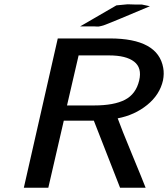

<svg xmlns="http://www.w3.org/2000/svg" viewBox="-20 -874 782 894"><path d="M353 -751 522 -849 574 -854Q580 -854 591 -853.5Q602 -853 607 -853H640L678 -845L547 -790Q521 -779 502 -771.5Q483 -764 472 -759.5Q461 -755 451.5 -753Q442 -751 440 -750.5Q438 -750 430 -750.5Q422 -751 420 -751ZM91 0 249 -695H491Q716 -695 740 -558Q745 -531 739 -500Q724 -433 665.5 -385.5Q607 -338 528 -323Q544 -278 594.5 -156Q645 -34 658 0H539L417 -312H277L205 0ZM292 -383H418Q511 -383 562 -409.5Q613 -436 628 -499Q642 -558 604.5 -587Q567 -616 488 -616H346Z"/></svg>

Font: Coval
Style: Medium Italic
Weight: 500
Foundry: Context Ltd
Version: Version 001.000